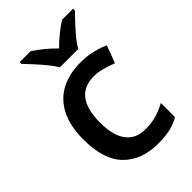

<svg xmlns="http://www.w3.org/2000/svg" viewBox="-230 -856 957 957"><g transform="rotate(-45 248.5 -378.0)"><path d="M299.8 9.8Q184.6 9.8 117.4 -57.6Q50.3 -125 50.3 -267.6Q50.3 -365.7 83.5 -428.5Q116.7 -491.2 175.3 -521Q233.9 -550.8 310.5 -550.8Q358.4 -550.8 397.7 -541Q437 -531.2 464.8 -518.1L430.7 -426.3Q400.4 -438 369.4 -446.5Q338.4 -455.1 309.6 -455.1Q168.5 -455.1 168.5 -268.6Q168.5 -178.7 203.4 -132.3Q238.3 -85.9 306.2 -85.9Q350.6 -85.9 385.7 -96.4Q420.9 -106.9 452.1 -124.5V-24.9Q421.4 -6.8 386.2 1.5Q351.1 9.8 299.8 9.8ZM222.2 -606Q209 -628.4 186.8 -655.5Q164.6 -682.6 140.9 -708.5Q117.2 -734.4 98.6 -753.4V-766.1H176.3Q202.1 -748.5 231 -725.3Q259.8 -702.1 285.6 -675.3Q311.5 -702.1 341.1 -725.6Q370.6 -749 397 -766.1H475.1V-753.4Q456.5 -734.4 432.4 -708.5Q408.2 -682.6 385.7 -655.5Q363.3 -628.4 350.6 -606Z"/></g></svg>

Font: Open Sans SemiBold
Style: Regular
Weight: 600
Designer: Monotype Design Team
Foundry: Monotype Imaging Inc.
Version: Version 3.003; ttfautohint (v1.8.4)